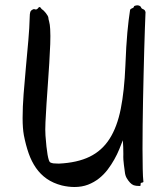

<svg xmlns="http://www.w3.org/2000/svg" viewBox="-20 -710 646 738"><path d="M539.1 -657.2Q538.1 -634.8 536.9 -598.9Q535.6 -563 534.4 -518.8Q533.2 -474.6 532 -424.8Q530.8 -375 529.8 -324.7Q528.8 -274.4 528.3 -226.6Q527.8 -178.7 527.8 -138.2Q527.8 -92.8 528.6 -60.5Q529.3 -28.3 530.8 -16.1Q531.7 -12.2 531 -10.7Q530.3 -9.3 528.8 -8.8Q527.3 -8.3 525.4 -8.1Q523.4 -7.8 522 -6.8Q520.5 -5.9 520.5 -3.9Q520.5 -2 520.5 0Q520.5 2 520 3.4Q519.5 4.9 517.1 4.9Q501.5 4.9 493.9 2Q486.3 -1 480 -7.8Q472.7 -15.6 467 -25.4Q461.4 -35.2 460 -47.9Q459.5 -52.2 458.5 -59.6Q457.5 -66.9 456.3 -75.9Q455.1 -85 454.3 -95.7Q453.6 -106.4 454.1 -118.2Q454.1 -131.8 453.6 -145Q453.1 -158.2 452.1 -170.9Q446.3 -155.8 438.5 -136.5Q430.7 -117.2 419.4 -97.2Q408.2 -77.1 393.8 -58.1Q379.4 -39.1 360.6 -24.2Q341.8 -9.3 318.4 -0.2Q294.9 8.8 266.1 8.8Q243.2 8.8 217.8 2.9Q184.1 -5.9 159.7 -22.9Q135.3 -40 118.2 -64.7Q101.1 -89.4 90.1 -120.8Q79.1 -152.3 71.8 -189.9Q69.3 -203.6 68.1 -220Q66.9 -236.3 66.9 -256.8Q66.9 -298.3 70.8 -349.1Q74.7 -399.9 79.6 -452.1Q84.5 -504.4 88.9 -554.4Q93.3 -604.5 94.2 -644Q94.2 -656.7 96.4 -663.8Q98.6 -670.9 108.9 -674.8Q110.8 -675.3 112.8 -674.6Q114.7 -673.8 116.7 -673.6Q118.7 -673.3 121.1 -674.3Q123.5 -675.3 126 -678.2Q128.9 -682.6 131.3 -682.9Q133.8 -683.1 135.5 -681.2Q137.2 -679.2 138.9 -676.8Q140.6 -674.3 142.1 -673.8Q144 -672.9 148.2 -668.9Q152.3 -665 156.2 -659.9Q160.2 -654.8 163.1 -649.7Q166 -644.5 166 -641.1Q166 -637.2 168.9 -627Q171.9 -616.7 172.9 -598.1Q174.3 -574.2 173.1 -540.3Q171.9 -506.3 169.4 -467.5Q167 -428.7 164.1 -388.2Q161.1 -347.7 158.7 -310.1Q156.2 -272.5 154.8 -241Q153.3 -209.5 154.8 -189Q158.2 -142.1 162.8 -115.5Q167.5 -88.9 172.9 -85.9Q178.2 -83 185.8 -82Q193.4 -81.1 206.1 -81.1Q277.3 -84.5 324.7 -107.7Q372.1 -130.9 401.1 -176.3Q430.2 -221.7 444.1 -291.3Q458 -360.8 461.9 -457Q463.4 -497.1 465.3 -528.3Q467.3 -559.6 469.5 -585Q471.7 -610.4 474.4 -631.3Q477.1 -652.3 480 -671.9Q481 -674.8 484.9 -676.8Q488.8 -678.7 492.2 -680.2Q494.6 -682.6 494.9 -684.8Q495.1 -687 499 -688Q501 -688.5 504.4 -689.2Q507.8 -689.9 511.5 -689.2Q515.1 -688.5 518.3 -686.5Q521.5 -684.6 522.9 -680.2Q524.4 -676.8 528.8 -675.3Q533.2 -673.8 536.1 -670.9Q537.6 -668.5 538.8 -665.5Q540 -662.6 539.1 -657.2Z"/></svg>

Font: Oregano
Style: Regular
Weight: 400
Version: Version 1.000